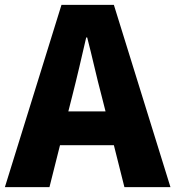

<svg xmlns="http://www.w3.org/2000/svg" viewBox="-28 -764 716 784"><path d="M251 -309 267 -372C286 -446 306 -533 324 -611H328C348 -535 367 -446 387 -372L403 -309ZM480 0H668L437 -744H223L-8 0H174L217 -171H437Z"/></svg>

Font: Noto Sans CJK KR Black
Style: Regular
Weight: 900
Designer: Ryoko NISHIZUKA (kana & ideographs); Paul D. Hunt (Latin, Greek & Cyrillic); Wenlong ZHANG (bopomofo); Sandoll Communica
Foundry: Adobe Systems Incorporated
Version: Version 1.004;PS 1.004;hotconv 1.0.82;makeotf.lib2.5.63406